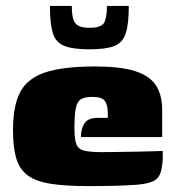

<svg xmlns="http://www.w3.org/2000/svg" viewBox="-20 -625 589 650"><path d="M278 5Q200 5 150.5 -3Q101 -11 73.5 -31.5Q46 -52 35 -89Q24 -126 24 -185Q24 -267 48.5 -313.5Q73 -360 133.5 -380Q194 -400 302 -400Q387 -400 436.5 -384.5Q486 -369 507.5 -336.5Q529 -304 529 -253V-161H254Q254 -189 266 -207.5Q278 -226 311 -226H345V-242Q345 -268 335.5 -282.5Q326 -297 293 -297Q267 -297 254 -289Q241 -281 236.5 -258Q232 -235 232 -189Q232 -154 238.5 -137Q245 -120 265 -115Q285 -110 325 -110Q341 -110 373 -110.5Q405 -111 440 -111.5Q475 -112 501 -113Q527 -114 531 -114V-91Q531 -74 527 -53.5Q523 -33 513 -22Q498 -4 442 0.5Q386 5 278 5ZM283 -458Q226 -458 197 -470Q168 -482 158.5 -514Q149 -546 149 -605H223Q223 -563 234.5 -547Q246 -531 283 -531Q323 -531 332.5 -548Q342 -565 342 -605H416Q416 -545 406 -513Q396 -481 367.5 -469.5Q339 -458 283 -458Z"/></svg>

Font: Genos Black
Style: Regular
Weight: 900
Designer: Robert E. Leuschke
Foundry: Robert E. Leuschke
Version: Version 1.010